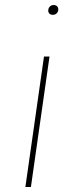

<svg xmlns="http://www.w3.org/2000/svg" viewBox="-20 -744 298 764"><path d="M103 0H81L155 -519H177ZM172 -702Q172 -711 178 -717.5Q184 -724 193 -724Q202 -724 207 -719Q212 -714 212 -706Q212 -698 206 -691.5Q200 -685 190 -685Q182 -685 177 -689.5Q172 -694 172 -702Z"/></svg>

Font: FiraGO Thin
Style: Italic
Weight: 100
Italic angle: -8°
Designer: bBox Type GmbH
Foundry: bBox Type GmbH
Version: Version 1.001